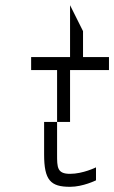

<svg xmlns="http://www.w3.org/2000/svg" viewBox="-20 -720 440 740"><path d="M250 0C300 0 350 -25 350 -25V-75C350 -75 300 -50 250 -50C200 -50 200 -75 200 -125V-250H150V-125C150 -25 175 0 250 0ZM100 -450H200V-250H250V-450H400V-500H300V-600L250 -700V-500H100Z"/></svg>

Font: LS-VG5000 Light Shifted
Style: Regular
Weight: 400
Designer: Justin Bihan, 2021
Foundry: Justin Bihan, 2021
Version: Version 1.000;Glyphs 3.1.2 (3151)